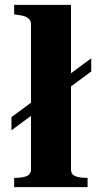

<svg xmlns="http://www.w3.org/2000/svg" viewBox="-20 -767 412 787"><path d="M27 -233V-287L354 -528V-474ZM271 -747V-73Q271 -52 288.5 -45Q306 -38 333 -38H339V0H38V-38H44Q71 -38 89 -45Q107 -52 107 -73V-665Q107 -678 101.5 -686Q96 -694 84 -699Q72 -704 53 -706L38 -708V-747Z"/></svg>

Font: Roboto Serif 120pt Expanded SemiBold
Style: Regular
Weight: 600
Width: 7
Designer: Greg Gazdowicz
Foundry: Commercial Type
Version: Version 1.008